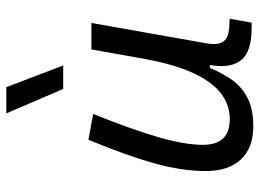

<svg xmlns="http://www.w3.org/2000/svg" viewBox="-130 -706 845 626"><g transform="rotate(-90 293.0 -392.5)"><path d="M194.8 10.3Q124.5 10.3 86.7 -30Q48.8 -70.3 48.8 -145Q48.8 -222.2 74.2 -313Q99.6 -403.8 150.9 -527.3L234.9 -511.7Q183.1 -382.3 158.7 -297.4Q134.3 -212.4 134.3 -153.8Q134.3 -66.4 217.8 -66.4Q362.3 -66.4 413.1 -336.9V-336.4L445.3 -517.6H531.7L465.8 -146Q462.9 -130.9 462.9 -119.1Q462.9 -97.2 472.2 -85.9Q485.8 -68.4 528.8 -67.4L545.4 -66.9L532.7 4.9H515.6Q437.5 4.9 410.6 -29.3Q391.1 -53.2 391.1 -94.2Q391.1 -111.3 394.5 -130.9H384.8Q367.7 -88.9 344.5 -57.1Q321.3 -25.4 285.4 -7.6Q249.5 10.3 194.8 10.3ZM316.4 -609.4 236.8 -794.9H322.3L393.1 -609.4Z"/></g></svg>

Font: CaskaydiaCove NFP SemiLight
Style: Italic
Weight: 350
Italic angle: -10°
Designer: Aaron Bell
Foundry: Saja Typeworks
Version: Version 2111.001; VTT 6.35;Nerd Fonts 3.1.1